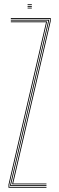

<svg xmlns="http://www.w3.org/2000/svg" viewBox="-20 -885 279 905"><path d="M37 -16 215 -785V-796H31V-800H219V-785L42 -20H199V-16ZM20 0V-15L197 -780H31V-784H202L24 -15V-4H199V0ZM28 -8V-14L207 -786V-788H31V-792H211V-786L32 -14V-12H199V-8ZM110 -861V-865H130V-861ZM110 -845V-849H130V-845ZM110 -853V-857H130V-853Z"/></svg>

Font: Big Shoulders Inline Display Thin Thin
Style: Regular
Weight: 250
Version: Version 2.002